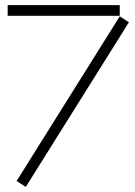

<svg xmlns="http://www.w3.org/2000/svg" viewBox="-20 -720 530 752"><path d="M10 -658H449V-700H10ZM45 -11 81 12 485 -633 449 -656Z"/></svg>

Font: Anthony
Style: Regular
Weight: 400
Designer: Sun Young Oh
Foundry: Velvetyne Type Foundry
Version: Version 1.000;hotconv 1.0.109;makeotfexe 2.5.65596